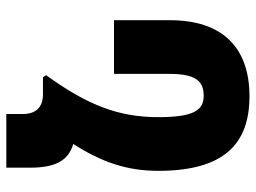

<svg xmlns="http://www.w3.org/2000/svg" viewBox="-121 -679 810 608"><g transform="rotate(-90 284.0 -375.0)"><path d="M283 10C439 10 524 -77 524 -242V-419H354V-243C354 -163 333 -135 285 -135C240 -135 217 -164 217 -279C217 -404 255 -503 350 -634L343 -644H289C247 -644 227 -668 227 -707V-760H57V-686C57 -606 78 -564 132 -548C74 -457 47 -377 47 -279C47 -72 131 10 283 10Z"/></g></svg>

Font: Noto Sans Armenian ExtraCondensed Black
Style: Regular
Weight: 900
Width: 2
Designer: Monotype Design Team
Foundry: Monotype Imaging Inc.
Version: Version 2.008